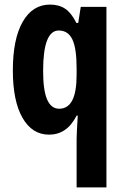

<svg xmlns="http://www.w3.org/2000/svg" viewBox="-20 -577 540 837"><path d="M314 28Q314 12 315.5 -13Q317 -38 319 -73H314Q292 -30 262 -10Q232 10 194 10Q120 10 78 -63.5Q36 -137 36 -270Q36 -407 79 -482Q122 -557 198 -557Q237 -557 264 -539Q291 -521 313 -477H321L332 -547H444V240H314ZM238 -103Q276 -103 295 -139.5Q314 -176 314 -252V-279Q314 -366 295.5 -405Q277 -444 236 -444Q168 -444 168 -268Q168 -183 185.5 -143Q203 -103 238 -103Z"/></svg>

Font: Noto Sans Myanmar ExtraCondensed
Style: Bold
Weight: 700
Width: 2
Designer: Monotype Design Team
Foundry: Monotype Imaging Inc.
Version: Version 2.107; ttfautohint (v1.8.4.7-5d5b)